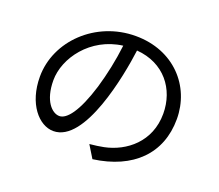

<svg xmlns="http://www.w3.org/2000/svg" viewBox="-122 -890 1245 1091"><g transform="rotate(20 500.0 -345.0)"><path d="M532 26C768 -6 905 -143 905 -352C905 -551 756 -716 525 -716C283 -716 91 -529 91 -313C91 -150 180 -48 268 -48C458 -48 539 -485 559 -641C727 -628 822 -503 822 -354C822 -184 698 -87 571 -61C547 -56 517 -52 486 -49ZM271 -140C227 -140 170 -195 170 -320C170 -454 286 -616 476 -640C465 -547 446 -458 421 -373C370 -206 315 -140 271 -140Z"/></g></svg>

Font: Spoqa Han Sans Neo Regular
Style: Regular
Weight: 400
Designer: [Spoqa Han Sans Neo] Dong-huui Kim  Younghwa Kang  Yujin Lee  [Noto Sans] Ryoko NISHIZUKA  (kana & ideographs); Paul D. 
Foundry: Spoqa (http://www.spoqa-han-sans.com)
Version: Version 1.000